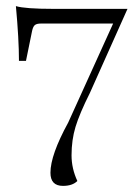

<svg xmlns="http://www.w3.org/2000/svg" viewBox="-20 -596 448 628"><path d="M186 12Q145 12 145 -31Q145 -89 203 -195L350 -519H114Q100 -519 94 -514Q88 -509 85 -495L65 -397H42Q42 -468 32 -576Q62 -567 155 -567H397L274 -292Q240 -224 227 -181Q214 -138 214 -88Q214 -45 233 -4Q217 12 186 12Z"/></svg>

Font: Arapey Regular-Display
Style: Regular
Weight: 400
Designer: Eduardo Rodriguez Tunni
Foundry: Eduardo Rodriguez Tunni
Version: Version 4.000